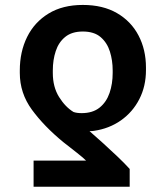

<svg xmlns="http://www.w3.org/2000/svg" viewBox="-20 -558 656 762"><path d="M494.7 183.2H113.3V79.5H321.7Q311.8 69.2 285.2 48.3Q258.5 27.3 230.8 5.7Q154.8 -56.8 106.7 -122.5Q58.6 -188.2 58.6 -268.5V-278.4Q58.6 -352.6 87.7 -411.4Q116.8 -470.2 172.8 -504.3Q228.7 -538.4 308.6 -538.4Q388.5 -538.4 444.4 -505.9Q500.4 -473.4 529.8 -417.1Q559.3 -360.8 559.3 -289.8V-279.8Q559.3 -215.9 533 -164.6Q506.7 -113.3 460.2 -80.4Q413.7 -47.6 353 -38.7Q348.4 -38 344.5 -37.8Q340.6 -37.6 335.2 -37.6Q359.7 -16.3 389.6 10.7Q419.4 37.6 447.6 64.6Q475.9 91.6 494.7 112.6ZM427.2 -268.5V-278.4Q427.2 -318.2 416.2 -353.3Q405.2 -388.5 379.4 -410.7Q353.7 -432.9 308.6 -432.9Q265.3 -432.9 239 -411.6Q212.7 -390.3 201.2 -355.1Q189.6 -320 189.6 -278.4V-268.5Q189.6 -212.7 214.5 -172.9Q239.3 -133.2 271.7 -113.6Q284.4 -109 304 -109Q348 -109 375.2 -130.9Q402.3 -152.7 414.8 -189.1Q427.2 -225.5 427.2 -268.5Z"/></svg>

Font: Inter UI Semi Bold
Style: Regular
Weight: 600
Designer: Rasmus Andersson
Foundry: rsms
Version: 3.2;8d6f07862